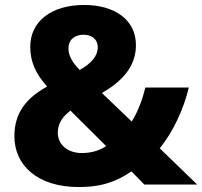

<svg xmlns="http://www.w3.org/2000/svg" viewBox="-20 -744 815 774"><path d="M319 -724C185 -724 102 -656 102 -556C102 -495 123 -448 170 -395C86 -349 38 -289 38 -195C38 -77 132 10 297 10C396 10 453 -15 510 -53L562 0H775L624 -146C679 -214 721 -306 741 -391H566C554 -342 536 -294 511 -254L391 -369C470 -415 528 -474 528 -562C528 -664 443 -724 319 -724ZM317 -604C346 -604 374 -589 374 -553C374 -518 348 -488 301 -462C275 -489 256 -517 256 -548C256 -589 287 -604 317 -604ZM264 -298 408 -155C384 -139 351 -127 310 -127C254 -127 213 -160 213 -209C213 -245 231 -273 264 -298Z"/></svg>

Font: Noto Sans Gurmukhi ExtraBold
Style: Regular
Weight: 800
Designer: Jelle Bosma - Monotype Design Team
Foundry: Monotype Imaging Inc.
Version: Version 2.004